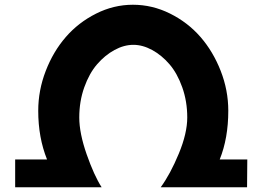

<svg xmlns="http://www.w3.org/2000/svg" viewBox="-20 -791 1106 809"><path d="M43.9 -2V-119.1H178.2Q141.1 -211.4 141.1 -324.2Q141.1 -410.2 172.6 -491.9Q204.1 -573.7 257.3 -635Q310.5 -696.3 384.8 -733.6Q459 -771 540 -771Q621.6 -771 696.3 -733.9Q771 -696.8 824.5 -635.5Q877.9 -574.2 909.9 -492.4Q941.9 -410.6 941.9 -324.2Q941.9 -209 905.8 -119.1H1022L1021 -2H657.2Q697.8 -57.6 733.4 -143.6Q769 -229.5 769 -295.9Q769 -363.8 748 -422.9Q727.1 -481.9 694.1 -520.3Q661.1 -558.6 621.1 -580.3Q581.1 -602.1 542 -602.1Q502.4 -602.1 462.4 -580.3Q422.4 -558.6 389.2 -520.3Q356 -481.9 335 -422.9Q314 -363.8 314 -295.9Q314 -230 345.2 -140.6Q376.5 -51.3 408.2 -2Z"/></svg>

Font: Hussar Preview
Style: Bold
Weight: 700
Foundry: Cannot Into Space Fonts, PlusOne Fonts
Version: Version 2.29RC2 "Millennial"